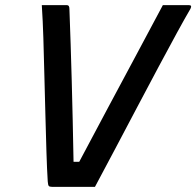

<svg xmlns="http://www.w3.org/2000/svg" viewBox="-20 -720 761 744"><path d="M240 -700Q249 -700 249 -685Q254 -553 258 -406Q262 -259 265 -93H287Q345 -203 399 -303.5Q453 -404 505 -501.5Q557 -599 611 -700H713Q725 -700 718 -686Q698 -652 666 -593.5Q634 -535 594.5 -461Q555 -387 512 -305.5Q469 -224 427 -144.5Q385 -65 348 4H181Q172 4 169 0.5Q166 -3 165 -17Q162 -64 160 -130Q158 -196 156 -272Q154 -348 152 -425.5Q150 -503 148 -573Q147 -605 145.5 -637Q144 -669 142 -700Z"/></svg>

Font: Recursive Sn Lnr St Med
Style: Italic
Weight: 500
Italic angle: -15°
Version: Version 1.079;hotconv 1.0.112;makeotfexe 2.5.65598; ttfautoh